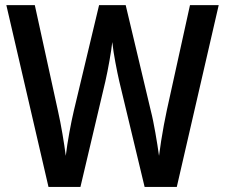

<svg xmlns="http://www.w3.org/2000/svg" viewBox="-20 -734 884 754"><path d="M838.9 -713.9 674.3 0H547.9L448.2 -415.5Q444.8 -430.2 440.9 -449.2Q437 -468.3 433.1 -489Q429.2 -509.8 426 -530.3Q422.9 -550.8 420.9 -568.8Q419.4 -554.7 416.5 -535.6Q413.6 -516.6 409.9 -495.6Q406.2 -474.6 402.1 -453.9Q397.9 -433.1 394 -415.5L295.9 0H170.4L4.9 -713.9H116.7L207 -301.3Q211.9 -279.3 216.6 -255.6Q221.2 -231.9 225.3 -208Q229.5 -184.1 232.7 -162.1Q235.8 -140.1 238.3 -122.1Q240.7 -143.1 244.4 -166.5Q248 -189.9 252.4 -213.6Q256.8 -237.3 261.2 -259.3Q265.6 -281.2 270 -299.3L369.1 -713.9H473.6L572.3 -298.8Q577.1 -280.3 581.5 -258.3Q585.9 -236.3 590.1 -212.9Q594.2 -189.5 597.9 -166.3Q601.6 -143.1 604.5 -122.1Q607.9 -149.4 612.8 -180.4Q617.7 -211.4 623.5 -242.9Q629.4 -274.4 635.3 -301.8L726.1 -713.9Z"/></svg>

Font: Open Sans SemiCondensed SemiBold
Style: Regular
Weight: 600
Width: 4
Designer: Monotype Design Team
Foundry: Monotype Imaging Inc.
Version: Version 3.000